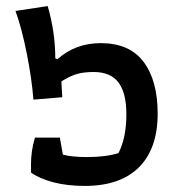

<svg xmlns="http://www.w3.org/2000/svg" viewBox="-20 -602 585 632"><path d="M82 -34V-62Q82 -105 95 -149H177L187 -93Q216 -85 267 -85Q328 -85 370 -98Q396 -149 396 -226Q396 -296 370 -330.5Q344 -365 288 -365Q255 -365 232 -358Q209 -351 182 -334L185 -282L90 -274Q85 -340 68.5 -424Q52 -508 31 -566L137 -582Q162 -496 162 -410L169 -407Q228 -460 312 -460Q406 -460 452.5 -398.5Q499 -337 499 -228Q499 -113 437.5 -51.5Q376 10 259 10Q201 10 155.5 -2Q110 -14 82 -34Z"/></svg>

Font: Athiti SemiBold
Style: Regular
Weight: 600
Designer: CadsonDemak Team
Foundry: CadsonDemak
Version: Version 1.033